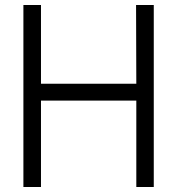

<svg xmlns="http://www.w3.org/2000/svg" viewBox="-20 -753 713 773"><path d="M599.1 -732.9V0H528.8V-348.1H145V0H74.2V-732.9H145V-416H528.8L527.8 -732.9Z"/></svg>

Font: Kreadon
Style: Regular
Weight: 400
Designer: kohakuno
Foundry: StudioGnu
Version: Version 1.000;Glyphs 3.1.2 (3151)